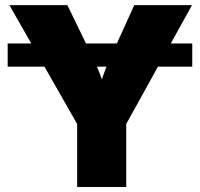

<svg xmlns="http://www.w3.org/2000/svg" viewBox="-20 -748 801 768"><path d="M749 -574.2V-481.4H10.7V-574.2ZM288.6 0V-252L17.6 -727.5H249.5L354.5 -511.2Q368.2 -482.4 379.6 -452.4Q391.1 -422.4 402.8 -385.3H374Q384.8 -422.4 395 -452.4Q405.3 -482.4 418.9 -511.2L517.1 -727.5H748L484.9 -252V0Z"/></svg>

Font: Inter 18pt Black
Style: Regular
Weight: 900
Designer: Rasmus Andersson
Foundry: rsms
Version: Version 4.001;git-66647c0bb